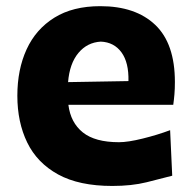

<svg xmlns="http://www.w3.org/2000/svg" viewBox="-20 -597 631 632"><path d="M349.6 15.1Q240.2 15.1 171.1 -22.9Q102.1 -61 69.6 -127.9Q37.1 -194.8 37.1 -281.7Q37.1 -368.2 67.6 -434.6Q98.1 -501 158.9 -538.8Q219.7 -576.7 310.1 -576.7Q426.3 -576.7 491 -515.1Q555.7 -453.6 555.7 -327.1Q555.7 -304.7 554.2 -286.9Q552.7 -269 550.3 -252H205.1Q212.4 -193.4 252.7 -161.1Q293 -128.9 371.6 -128.9Q401.4 -128.9 449.7 -140.9Q498 -152.8 540 -168.5L546.9 -18.6Q511.7 -9.3 462.6 2.9Q413.6 15.1 349.6 15.1ZM402.8 -330.1Q404.3 -391.1 379.9 -424.6Q355.5 -458 312 -460Q267.1 -457.5 238 -422.6Q209 -387.7 204.1 -326.7Z"/></svg>

Font: Pinar DS2-Bold
Style: Regular
Weight: 700
Designer: Amin Abedi
Version: Version 2.000